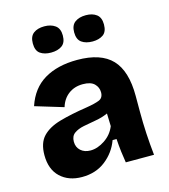

<svg xmlns="http://www.w3.org/2000/svg" viewBox="-112 -830 820 933"><g transform="rotate(-15 298.0 -363.5)"><path d="M186 14Q119 14 77.5 -25Q36 -64 36 -136Q36 -197 67 -229.5Q98 -262 156 -278.5Q214 -295 293 -307Q337 -314 359 -323Q381 -332 381 -360Q381 -385 363 -403Q345 -421 305 -421Q263 -421 233 -398.5Q203 -376 191 -336L49 -379Q77 -463 143.5 -502.5Q210 -542 309 -542Q428 -542 483.5 -483.5Q539 -425 539 -300V-219Q539 -110 551 0H409Q405 -23 401 -55Q397 -87 395 -121H375Q354 -63 305 -24.5Q256 14 186 14ZM259 -100Q295 -100 331.5 -124.5Q368 -149 384 -189L382 -253Q353 -240 320 -234.5Q287 -229 257.5 -223Q228 -217 209.5 -203.5Q191 -190 191 -162Q191 -134 210 -117Q229 -100 259 -100ZM406 -609Q372 -609 351 -624Q330 -639 330 -675Q330 -710 351 -725.5Q372 -741 406 -741Q439 -741 459.5 -725.5Q480 -710 480 -675Q480 -638 459 -623.5Q438 -609 406 -609ZM197 -609Q164 -609 143 -623.5Q122 -638 122 -675Q122 -710 142.5 -725.5Q163 -741 197 -741Q230 -741 251.5 -725.5Q273 -710 273 -675Q273 -639 252 -624Q231 -609 197 -609Z"/></g></svg>

Font: Bricolage Grotesque 12pt ExtraBold
Style: Regular
Weight: 800
Designer: Mathieu Triay
Foundry: Atelier Triay
Version: Version 1.001; ttfautohint (v1.8.4.7-5d5b);gftools[0.9.33.de